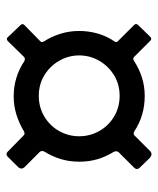

<svg xmlns="http://www.w3.org/2000/svg" viewBox="32 -668 485 589"><g transform="rotate(-90 274.5 -373.5)"><path d="M275 -172Q214 -172 166 -204Q157 -209 152 -202L105 -155Q96 -147 85 -156L55 -187Q46 -196 55 -205L102 -252Q108 -259 102 -269Q88 -292 80.5 -317.5Q73 -343 73 -373Q73 -403 81 -429.5Q89 -456 104 -480Q108 -488 103 -494L56 -541Q48 -550 56 -560L87 -591Q96 -601 105 -591L153 -544Q158 -538 167 -543Q190 -557 217 -565.5Q244 -574 273 -574Q333 -574 382 -541Q390 -538 394 -542L443 -592Q450 -598 455 -592L492 -553Q498 -547 492 -541L442 -492Q438 -488 442 -481Q457 -458 465.5 -430.5Q474 -403 474 -373Q474 -344 466 -316Q458 -288 442 -265Q438 -259 442 -255L492 -205Q498 -199 493 -193L456 -155Q450 -149 444 -155L395 -204Q390 -209 384 -206Q360 -190 332.5 -181Q305 -172 275 -172ZM275 -249Q310 -249 338 -266Q366 -283 382.5 -311.5Q399 -340 399 -373Q399 -406 382.5 -434.5Q366 -463 338 -480Q310 -497 275 -497Q240 -497 211.5 -480Q183 -463 167 -434.5Q151 -406 151 -373Q151 -340 167 -311.5Q183 -283 211.5 -266Q240 -249 275 -249Z"/></g></svg>

Font: Libre Franklin Thin Medium
Style: Regular
Weight: 500
Version: Version 3.000